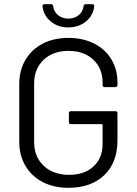

<svg xmlns="http://www.w3.org/2000/svg" viewBox="-20 -889 653 917"><path d="M72 -212V-488Q72 -553 101.5 -603Q131 -653 184 -680.5Q237 -708 307 -708Q376 -708 429.5 -681Q483 -654 512 -605.5Q541 -557 541 -496V-483Q541 -473 531 -473H480Q470 -473 470 -483V-495Q470 -562 425.5 -604Q381 -646 307 -646Q233 -646 188 -603Q143 -560 143 -490V-210Q143 -140 189 -97Q235 -54 310 -54Q383 -54 426.5 -94Q470 -134 470 -201V-292Q470 -296 466 -296H319Q309 -296 309 -306V-348Q309 -358 319 -358H531Q541 -358 541 -348V-219Q541 -112 477.5 -52Q414 8 307 8Q237 8 184 -19.5Q131 -47 101.5 -97Q72 -147 72 -212ZM183 -859Q183 -869 193 -869H223Q233 -869 234 -859Q237 -833 257.5 -816.5Q278 -800 306 -800Q335 -800 355.5 -816.5Q376 -833 379 -859Q380 -869 390 -869H420Q430 -869 430 -860Q426 -816 391 -787Q356 -758 306 -758Q257 -758 222.5 -786.5Q188 -815 183 -859Z"/></svg>

Font: Barlow
Style: Regular
Weight: 400
Designer: Jeremy Tribby
Foundry: Tribby Type
Version: Version 1.408;December 10, 2018;FontCreator 11.5.0.2430 64-b